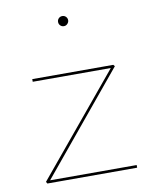

<svg xmlns="http://www.w3.org/2000/svg" viewBox="-72 -657 566 712"><g transform="rotate(-10 211.0 -301.0)"><path d="M387 -10V0H49L45 -7L355 -381H61V-391H366L371 -385L61 -10ZM192 -583Q192 -591 197.5 -596.5Q203 -602 211 -602Q219 -602 224.5 -596.5Q230 -591 230 -583Q230 -576 224.5 -570Q219 -564 211 -564Q203 -564 197.5 -569.5Q192 -575 192 -583Z"/></g></svg>

Font: Ysabeau Hairline
Style: Regular
Weight: 100
Designer: Christian Thalmann (Catharsis Fonts)
Version: Version 0.003